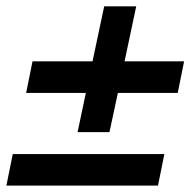

<svg xmlns="http://www.w3.org/2000/svg" viewBox="-45 -578 602 603"><path d="M224.6 -286.1H37.1L57.1 -385.3H245.6L282.2 -558.1H382.8L346.2 -385.3H533.2L513.2 -286.1H325.2L298.8 -163.1H198.7ZM-4.9 -94.2H471.2L451.2 4.9H-24.9Z"/></svg>

Font: Reddit Sans Vanilla SemiBold
Style: Italic
Weight: 600
Italic angle: -11.25°
Designer: Stephen Hutchings
Version: Version 1.013